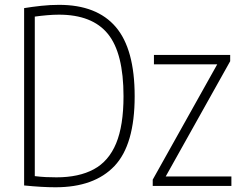

<svg xmlns="http://www.w3.org/2000/svg" viewBox="-20 -767 998 792"><path d="M209 5.5Q154 5.5 79.5 -2V-733.5Q113 -739 150 -743Q187 -747 223.5 -747Q379.5 -747 457.5 -655.8Q535.5 -564.5 535.5 -370Q535.5 -170 452.2 -82.2Q369 5.5 209 5.5ZM213 -35.5Q305.5 -35.5 367 -68.8Q428.5 -102 459 -175.5Q489.5 -249 489.5 -370Q489.5 -548 425 -627.2Q360.5 -706.5 223 -706.5Q200 -706.5 174.2 -704.2Q148.5 -702 123.5 -698.5V-40.5Q148 -37.5 169.2 -36.5Q190.5 -35.5 213 -35.5ZM610 0V-26L876 -501.5H615V-540.5H929.5V-514.5L663.5 -39H934.5V0Z"/></svg>

Font: Encode Sans Cnd XLt
Style: Regular
Weight: 200
Width: 3
Designer: Multiple Designers
Foundry: Impallari Type
Version: Version 3.002; ttfautohint (v1.8.3) -l 8 -r 50 -G 200 -x 14 